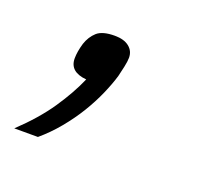

<svg xmlns="http://www.w3.org/2000/svg" viewBox="-89 -149 378 351"><g transform="rotate(20 100.5 27.0)"><path d="M82 -84Q100 -84 110 -76Q120 -68 120 -55Q120 -48 117.5 -36.5Q115 -25 113 -17Q108 0 99 20.5Q90 41 77.5 61.5Q65 82 48.5 102Q32 122 13 138H-33Q3 104 25 71.5Q47 39 60 9Q27 6 27 -20Q27 -33 32 -50Q37 -65 47.5 -74.5Q58 -84 82 -84Z"/></g></svg>

Font: IBM Plex Sans Cond Light
Style: Italic
Weight: 300
Width: 3
Italic angle: -11°
Designer: Mike Abbink, Paul van der Laan, Pieter van Rosmalen
Foundry: Bold Monday
Version: Version 1.3